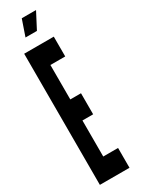

<svg xmlns="http://www.w3.org/2000/svg" viewBox="-235 -911 685 932"><g transform="rotate(-30 107.0 -445.0)"><path d="M91 -890 60 -800H124L171 -890ZM15 0H181V-111H98V-313H158V-431H98V-624H181V-735H15Z"/></g></svg>

Font: League Gothic Condensed
Style: Regular
Weight: 400
Width: 3
Designer: Tyler Finck
Foundry: The League of Moveable Type
Version: Version 1.001;PS 001.001;hotconv 1.0.56;makeotf.lib2.0.21325